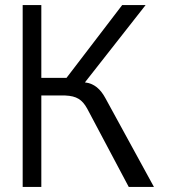

<svg xmlns="http://www.w3.org/2000/svg" viewBox="-20 -742 675 762"><path d="M239 -363C284 -361 306 -347 326 -311L491 0H591L398 -353C379 -388 354 -411 317 -415L558 -722H465L244 -433H144V-722H70V0H144V-363Z"/></svg>

Font: Perun Light
Style: Regular
Weight: 300
Foundry: Copyright (c) Stefan Peev, Context Ltd, 2016
Version: Version 1.089